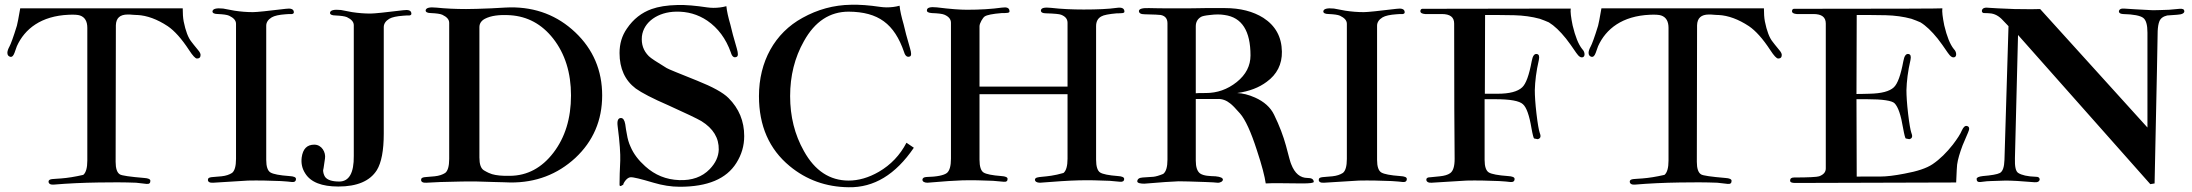

<svg xmlns="http://www.w3.org/2000/svg" viewBox="-20 -768 9213 807"><path d="M808 -522C818 -522 823 -527 823 -537C823 -542 820 -549 813 -557C798 -576 788 -587 785 -592C771 -609 760 -638 752 -678C749 -694 748 -712 748 -733H65C58 -692 53 -667 51 -660C36 -611 25 -582 20 -573C14 -562 11 -553 11 -546C11 -537 15 -531 24 -529C31 -528 36 -533 41 -546L51 -574C84 -647 153 -701 269 -706C291 -707 307 -706 316 -703C337 -696 347 -678 347 -651V-93C347 -62 341 -42 330 -33C295 -25 264 -20 237 -18C205 -15 185 -18 184 -5C184 4 192 9 205 8C264 3 327 0 394 -1C449 -2 501 -2 552 0L596 5C607 6 612 2 612 -8C612 -15 603 -19 586 -20C526 -25 492 -30 484 -35C472 -42 466 -60 466 -88L467 -662C468 -692 484 -707 517 -707C522 -707 529 -707 537 -706C548 -705 554 -705 557 -705C598 -703 641 -687 685 -658C713 -639 743 -606 775 -557C790 -534 801 -522 808 -522Z M1224 -16C1224 -23 1215 -27 1196 -28C1155 -31 1129 -36 1117 -43C1105 -50 1099 -68 1099 -96V-660C1099 -674 1107 -686 1122 -695C1134 -702 1153 -706 1180 -708C1189 -709 1198 -709 1207 -709C1213 -710 1216 -713 1215 -718C1214 -730 1202 -734 1181 -731C1106 -722 1060 -717 1043 -717C1018 -717 992 -719 966 -723L918 -732C889 -735 874 -731 873 -720C873 -713 881 -709 896 -709C918 -708 934 -706 943 -702C962 -693 972 -682 972 -668V-100C972 -69 966 -49 955 -41C944 -34 930 -29 911 -27C875 -23 854 -26 854 -13C853 -4 861 1 876 0L1022 -9C1066 -10 1112 -9 1160 -7C1181 -6 1197 -4 1207 -3C1218 -2 1224 -6 1224 -16Z M1467 -113C1468 -41 1447 -5 1406 -5C1375 -5 1355 -12 1346 -25C1341 -33 1338 -43 1338 -54C1338 -49 1341 -65 1346 -102C1350 -127 1333 -160 1301 -160C1270 -160 1253 -142 1248 -106C1245 -81 1250 -59 1263 -39C1286 -2 1333 16 1402 16C1481 16 1535 -7 1564 -53C1583 -84 1593 -135 1593 -206V-654C1593 -668 1601 -680 1616 -689C1628 -696 1648 -700 1675 -702C1684 -703 1692 -703 1701 -703C1707 -704 1710 -707 1709 -712C1708 -724 1697 -728 1675 -725C1600 -716 1554 -711 1537 -711C1512 -711 1486 -713 1460 -717L1413 -726C1383 -729 1368 -725 1367 -714C1367 -707 1375 -703 1390 -703C1412 -702 1428 -700 1438 -696C1457 -687 1467 -676 1467 -662V-113Z M2511 -367C2511 -472 2473 -561 2398 -632C2323 -703 2232 -738 2125 -737C2121 -737 2094 -736 2045 -733C1998 -731 1963 -730 1939 -730C1895 -730 1853 -732 1814 -736C1785 -739 1770 -735 1769 -724C1769 -717 1777 -713 1792 -713C1814 -712 1830 -710 1839 -706C1858 -697 1868 -686 1868 -672V-100C1868 -69 1862 -49 1851 -41C1840 -34 1826 -29 1807 -27C1771 -23 1750 -26 1750 -13C1749 -4 1757 1 1772 0C1801 -2 1850 -4 1918 -5C1962 -6 2008 -5 2056 -3C2085 -2 2108 -2 2125 -1C2232 0 2323 -35 2398 -104C2473 -174 2511 -262 2511 -367ZM2380 -367C2380 -270 2355 -190 2306 -126C2257 -62 2196 -30 2125 -29C2090 -28 2065 -31 2048 -36C2041 -38 2029 -43 2014 -52C2001 -60 1995 -78 1995 -106V-654C1995 -669 2003 -681 2018 -689C2043 -702 2078 -707 2125 -704C2197 -699 2257 -667 2305 -606C2355 -542 2380 -462 2380 -367Z M3077 -564C3064 -608 3055 -641 3050 -664C3041 -695 3035 -721 3033 -742C3015 -737 2997 -735 2978 -735C2969 -735 2960 -736 2952 -737C2905 -744 2863 -748 2828 -747C2783 -746 2747 -740 2719 -730C2677 -715 2642 -688 2615 -648C2594 -618 2584 -584 2584 -545C2584 -480 2607 -430 2652 -396C2677 -378 2723 -354 2790 -325C2863 -292 2909 -270 2928 -259C2978 -228 3002 -188 3001 -139C3000 -110 2988 -83 2963 -57C2931 -24 2888 -9 2835 -11C2780 -13 2733 -32 2692 -69C2664 -94 2643 -121 2630 -152C2623 -167 2618 -184 2615 -203C2612 -217 2610 -231 2608 -246C2605 -263 2599 -272 2590 -272C2578 -272 2573 -261 2576 -238C2585 -169 2588 -120 2587 -93C2585 -53 2584 -20 2584 7C2584 12 2585 14 2588 14C2590 14 2593 12 2598 9H2600C2599 10 2599 10 2599 10C2599 3 2614 -22 2630 -23C2641 -24 2673 -16 2727 0C2764 11 2801 17 2837 17C2954 17 3033 -16 3075 -83C3097 -118 3108 -155 3108 -196C3108 -259 3086 -312 3042 -356C3019 -379 2975 -403 2910 -429C2833 -460 2790 -477 2782 -482C2741 -507 2716 -523 2707 -532C2684 -555 2675 -582 2678 -615C2685 -676 2746 -718 2822 -719C2869 -720 2913 -708 2953 -681C2998 -650 3031 -606 3052 -547C3057 -530 3065 -524 3076 -529C3083 -532 3083 -543 3077 -564Z M3790 -168C3763 -116 3724 -75 3674 -46C3631 -21 3588 -9 3547 -9C3468 -9 3405 -50 3359 -133C3320 -202 3301 -279 3301 -364C3301 -449 3320 -526 3359 -595C3405 -678 3468 -719 3547 -719C3672 -718 3739 -668 3780 -549C3785 -532 3794 -526 3805 -531C3811 -534 3811 -545 3805 -565C3792 -609 3783 -643 3778 -666C3769 -697 3763 -723 3761 -744C3743 -739 3725 -737 3706 -737C3697 -737 3688 -738 3680 -739C3633 -746 3592 -749 3557 -748C3484 -747 3416 -728 3353 -693C3236 -629 3170 -509 3170 -364C3170 -239 3213 -141 3299 -70C3369 -12 3452 18 3547 19C3653 21 3744 -34 3821 -147Z M4706 -721C4705 -733 4695 -738 4674 -735C4639 -730 4592 -728 4535 -728C4487 -728 4441 -730 4398 -735C4370 -738 4356 -735 4355 -724C4355 -716 4362 -712 4377 -712C4412 -711 4433 -709 4440 -706C4458 -699 4467 -688 4467 -672V-404H4097V-658C4097 -670 4111 -694 4119 -699C4128 -705 4152 -710 4190 -713C4199 -713 4207 -713 4215 -714C4221 -715 4224 -717 4223 -722C4222 -735 4212 -739 4191 -736C4148 -730 4099 -727 4044 -727C4016 -727 3974 -730 3918 -737C3890 -740 3876 -736 3876 -725C3875 -718 3882 -714 3897 -713C3924 -712 3941 -710 3950 -706C3968 -698 3977 -687 3977 -672V-101C3977 -70 3971 -50 3960 -41C3947 -31 3918 -25 3873 -24C3863 -23 3858 -20 3857 -13C3857 -5 3865 0 3878 0C3946 -6 3995 -9 4025 -10C4066 -11 4109 -10 4154 -8L4199 -4C4210 -3 4215 -7 4215 -16C4215 -23 4206 -27 4189 -28C4150 -31 4125 -36 4114 -43C4103 -50 4097 -68 4097 -97V-372H4467V-101C4467 -70 4461 -50 4450 -41C4372 -18 4332 -31 4330 -13C4330 -5 4338 0 4351 0C4416 -5 4470 -9 4515 -10C4555 -11 4598 -10 4644 -8L4688 -4C4699 -3 4705 -7 4705 -16C4705 -23 4696 -27 4679 -28C4640 -31 4615 -36 4604 -43C4593 -50 4587 -68 4587 -97V-658C4587 -677 4594 -691 4609 -699C4619 -705 4641 -709 4674 -712C4682 -712 4690 -712 4698 -713C4704 -714 4707 -716 4706 -721Z M5502 -4C5501 -15 5493 -20 5476 -20C5445 -20 5422 -39 5407 -78C5404 -84 5397 -110 5385 -156C5374 -196 5358 -239 5335 -286C5320 -317 5293 -341 5255 -358C5228 -370 5203 -376 5180 -377C5231 -384 5272 -400 5304 -424C5347 -455 5369 -498 5368 -551C5367 -613 5341 -660 5290 -693C5247 -720 5193 -734 5129 -734H5046C5004 -733 4973 -733 4952 -733C4871 -733 4824 -733 4810 -734C4782 -735 4768 -731 4767 -722C4767 -713 4775 -708 4790 -708C4831 -707 4854 -706 4859 -705C4878 -701 4887 -689 4887 -670V-97C4887 -66 4881 -46 4869 -37C4852 -30 4838 -26 4828 -25L4783 -22C4768 -21 4761 -16 4760 -6C4760 2 4775 4 4790 4C4859 -2 4907 -5 4934 -6C4953 -6 4990 -5 5046 -3C5073 -2 5090 -1 5097 0C5109 1 5120 -6 5120 -13C5120 -20 5110 -25 5089 -27C5066 -28 5040 -28 5024 -39C5012 -48 5006 -66 5006 -93V-352H5097C5117 -353 5135 -346 5151 -333C5159 -327 5173 -313 5192 -291C5214 -266 5238 -214 5263 -136C5284 -73 5296 -26 5300 3C5314 2 5333 2 5357 2C5420 3 5452 3 5453 3C5486 3 5502 1 5502 -4ZM5236 -535C5236 -492 5217 -454 5178 -423C5139 -392 5096 -377 5048 -377C5025 -377 5011 -377 5006 -376V-657C5006 -675 5013 -688 5028 -697C5033 -700 5045 -703 5066 -705C5089 -708 5110 -708 5127 -705C5200 -695 5236 -638 5236 -535Z M5893 -16C5893 -23 5884 -27 5865 -28C5824 -31 5798 -36 5786 -43C5774 -50 5768 -68 5768 -96V-660C5768 -674 5776 -686 5791 -695C5803 -702 5822 -706 5849 -708C5858 -709 5867 -709 5876 -709C5882 -710 5885 -713 5884 -718C5883 -730 5871 -734 5850 -731C5775 -722 5729 -717 5712 -717C5687 -717 5661 -719 5635 -723L5587 -732C5558 -735 5543 -731 5542 -720C5542 -713 5550 -709 5565 -709C5587 -708 5603 -706 5612 -702C5631 -693 5641 -682 5641 -668V-100C5641 -69 5635 -49 5624 -41C5613 -34 5599 -29 5580 -27C5544 -23 5523 -26 5523 -13C5522 -4 5530 1 5545 0L5691 -9C5735 -10 5781 -9 5829 -7C5850 -6 5866 -4 5876 -3C5887 -2 5893 -6 5893 -16Z M6634 -528C6638 -530 6640 -534 6640 -540C6640 -547 6637 -555 6630 -562C6614 -582 6601 -615 6590 -661C6583 -695 6580 -719 6582 -732L5962 -731C5954 -732 5950 -728 5950 -721C5950 -714 5957 -710 5970 -709C5970 -709 5993 -709 6040 -709C6075 -709 6092 -696 6092 -669C6092 -380 6093 -191 6094 -100C6094 -69 6088 -49 6075 -40C6065 -33 6051 -29 6032 -27L5992 -23C5981 -23 5975 -20 5975 -13C5975 -4 5984 1 5997 0L6144 -9C6187 -10 6233 -9 6281 -7C6303 -6 6319 -4 6328 -3C6340 -2 6346 -6 6346 -16C6346 -23 6337 -27 6318 -28C6277 -31 6250 -36 6238 -43C6226 -50 6220 -68 6220 -96V-351H6265C6328 -351 6366 -344 6381 -330C6396 -317 6408 -283 6417 -229C6422 -201 6426 -187 6428 -186C6436 -184 6441 -183 6443 -183C6456 -186 6458 -195 6451 -212C6448 -221 6443 -247 6438 -290C6433 -333 6431 -366 6431 -389C6432 -426 6437 -469 6448 -516C6451 -531 6449 -539 6440 -541C6429 -543 6422 -533 6418 -511C6407 -452 6394 -416 6378 -401C6359 -383 6324 -374 6275 -374H6221L6222 -705C6256 -705 6297 -705 6344 -704C6383 -703 6419 -698 6452 -689C6466 -684 6479 -679 6490 -674C6513 -660 6537 -637 6562 -606C6574 -591 6588 -571 6605 -546C6616 -530 6625 -524 6634 -528Z M7454 -522C7464 -522 7469 -527 7469 -537C7469 -542 7466 -549 7459 -557C7444 -576 7434 -587 7431 -592C7417 -609 7406 -638 7398 -678C7395 -694 7394 -712 7394 -733H6711C6704 -692 6699 -667 6697 -660C6682 -611 6671 -582 6666 -573C6660 -562 6657 -553 6657 -546C6657 -537 6661 -531 6670 -529C6677 -528 6682 -533 6687 -546L6697 -574C6730 -647 6799 -701 6915 -706C6937 -707 6953 -706 6962 -703C6983 -696 6993 -678 6993 -651V-93C6993 -62 6987 -42 6976 -33C6941 -25 6910 -20 6883 -18C6851 -15 6831 -18 6830 -5C6830 4 6838 9 6851 8C6910 3 6973 0 7040 -1C7095 -2 7147 -2 7198 0L7242 5C7253 6 7258 2 7258 -8C7258 -15 7249 -19 7232 -20C7172 -25 7138 -30 7130 -35C7118 -42 7112 -60 7112 -88L7113 -662C7114 -692 7130 -707 7163 -707C7168 -707 7175 -707 7183 -706C7194 -705 7200 -705 7203 -705C7244 -703 7287 -687 7331 -658C7359 -639 7389 -606 7421 -557C7436 -534 7447 -522 7454 -522Z M8252 -211C8259 -226 8258 -235 8249 -238C8240 -241 8233 -235 8226 -220C8220 -205 8207 -185 8188 -160C8162 -127 8134 -99 8103 -78C8078 -61 8039 -48 7984 -38C7943 -30 7909 -26 7884 -26C7807 -26 7773 -26 7784 -25L7783 -351H7827C7893 -351 7932 -345 7943 -334C7958 -319 7970 -284 7979 -229C7984 -201 7988 -187 7990 -186C7998 -184 8003 -183 8005 -183C8018 -186 8020 -195 8013 -212C8010 -221 8005 -247 8000 -290C7995 -333 7993 -366 7993 -389C7994 -426 7999 -469 8010 -516C8013 -531 8011 -539 8002 -541C7991 -543 7984 -533 7980 -511C7969 -452 7956 -416 7940 -401C7922 -384 7888 -375 7837 -374C7808 -373 7790 -373 7783 -373L7784 -705C7818 -705 7859 -705 7906 -704C7945 -703 7981 -698 8014 -689C8028 -684 8041 -679 8052 -674C8075 -660 8099 -637 8124 -606C8136 -591 8150 -571 8167 -546C8178 -530 8187 -524 8196 -528C8200 -530 8202 -534 8202 -540C8202 -547 8199 -555 8192 -562C8176 -582 8163 -615 8152 -661C8145 -696 8142 -720 8144 -733C8145 -732 7938 -731 7524 -731C7516 -732 7512 -728 7512 -721C7512 -714 7519 -710 7532 -709C7532 -709 7555 -709 7602 -709C7637 -709 7654 -696 7654 -669V-60C7654 -45 7645 -34 7626 -27C7617 -24 7582 -22 7521 -22C7510 -22 7504 -18 7504 -9C7504 -2 7511 1 7525 1L8202 -1C8204 -45 8205 -70 8206 -76C8209 -98 8217 -125 8229 -157L8252 -211Z M9161 -722C9160 -729 9154 -732 9141 -731L9097 -727C9068 -726 9045 -725 9029 -725C8972 -728 8931 -730 8907 -732C8894 -733 8886 -728 8886 -719C8887 -713 8892 -710 8903 -709C8948 -708 8976 -702 8988 -693C9000 -684 9006 -664 9006 -631V-232L8555 -730C8541 -729 8505 -729 8447 -730C8391 -732 8356 -734 8343 -735C8322 -738 8311 -734 8310 -722C8310 -717 8313 -714 8318 -713C8327 -713 8335 -713 8343 -712C8363 -711 8382 -701 8399 -682L8422 -658L8405 -96C8404 -66 8398 -48 8386 -41C8374 -35 8350 -31 8314 -28C8297 -26 8288 -22 8288 -16C8288 -6 8293 -2 8304 -3C8325 -6 8340 -7 8348 -7C8376 -8 8397 -9 8410 -9C8434 -9 8475 -7 8532 -2C8545 -1 8553 -6 8553 -15C8552 -22 8547 -25 8537 -25C8502 -26 8477 -32 8463 -41C8452 -48 8448 -68 8449 -103L8462 -621L9018 6L9036 3C9045 -412 9049 -625 9049 -638C9050 -655 9052 -668 9056 -678C9061 -691 9072 -699 9089 -703L9131 -706C9152 -707 9162 -713 9161 -722Z"/></svg>

Font: GFS Fleischman
Style: Regular
Weight: 400
Designer: George Matthiopoulos
Foundry: George Matthiopoulos
Version: Version 1.0